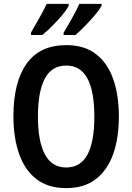

<svg xmlns="http://www.w3.org/2000/svg" viewBox="-20 -957 680 987"><path d="M591 -358Q591 -248 562 -165.5Q533 -83 473 -36.5Q413 10 321 10Q227 10 167 -36.5Q107 -83 78 -166.5Q49 -250 49 -359Q49 -535 117 -630Q185 -725 321 -725Q414 -725 473.5 -679Q533 -633 562 -550.5Q591 -468 591 -358ZM175 -358Q175 -230 211 -163Q247 -96 320 -96Q394 -96 429.5 -162Q465 -228 465 -358Q465 -487 429.5 -553.5Q394 -620 321 -620Q246 -620 210.5 -553Q175 -486 175 -358ZM502 -927Q492 -908 468 -879.5Q444 -851 416.5 -823Q389 -795 368 -777H307V-789Q330 -827 353.5 -869.5Q377 -912 388 -937H502ZM333 -927Q323 -907 300 -879.5Q277 -852 249.5 -824.5Q222 -797 197 -777H139V-789Q162 -828 185 -869.5Q208 -911 220 -937H333Z"/></svg>

Font: Noto Sans Hebrew Condensed SemiBold
Style: Regular
Weight: 600
Width: 3
Designer: Monotype Design Team
Foundry: Monotype Imaging Inc.
Version: Version 2.004; ttfautohint (v1.8.4.7-5d5b)